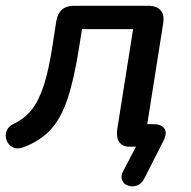

<svg xmlns="http://www.w3.org/2000/svg" viewBox="-28 -508 660 665"><path d="M472 110Q462 129 446.5 134.5Q431 140 416 135Q401 130 395 116.5Q389 103 399 84L443 0H421Q396 0 385 -16Q374 -32 378 -60L433 -407H256L246 -344Q229 -235 206 -166Q183 -97 146.5 -58Q110 -19 53 2Q31 10 16 2Q1 -6 -5 -21.5Q-11 -37 -5.5 -53.5Q0 -70 19 -79Q56 -96 81 -127Q106 -158 123.5 -211.5Q141 -265 154 -351L167 -435Q176 -488 228 -488H486Q515 -488 528.5 -472Q542 -456 537 -426L482 -78H503Q531 -78 541.5 -62.5Q552 -47 538 -20Z"/></svg>

Font: Nunito SemiBold
Style: Italic
Weight: 600
Italic angle: -9°
Designer: Vernon Adams
Foundry: Vernon Adams
Version: Version 3.601; ttfautohint (v1.8.2.53-6de2)